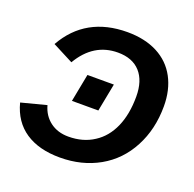

<svg xmlns="http://www.w3.org/2000/svg" viewBox="-125 -826 972 964"><g transform="rotate(20 361.0 -344.0)"><path d="M72.3 -516.6Q123.5 -607.4 204.8 -652.8Q286.1 -698.2 397 -698.2Q490.2 -698.2 558.1 -663.1Q625.5 -627.9 660.4 -562.7Q695.3 -497.6 695.3 -410.6Q695.3 -287.6 644 -190.9Q592.8 -93.8 500.7 -42Q408.7 9.8 291.5 9.8Q179.2 9.8 107.2 -38.3Q35.2 -86.4 10.3 -181.6L144 -216.3Q158.2 -164.1 198.2 -133.8Q238.3 -103.5 295.9 -103.5Q374 -103.5 431.2 -141.1Q487.8 -177.2 518.1 -245.8Q548.3 -314.5 548.3 -408.7Q548.3 -493.2 506.6 -539.3Q464.8 -585.4 387.2 -585.4Q322.3 -585.4 271.2 -554Q220.2 -522.5 183.1 -459.5ZM421.9 -427.2 393.1 -278.3H252L280.8 -427.2Z"/></g></svg>

Font: Arimo
Style: Italic
Weight: 400
Italic angle: -12°
Designer: Steve Matteson
Foundry: Monotype Imaging Inc.
Version: Version 1.33